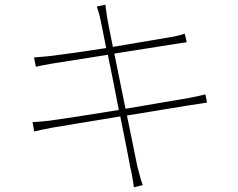

<svg xmlns="http://www.w3.org/2000/svg" viewBox="-20 -755 996 803"><path d="M839.1 -360.1C824.2 -356.2 805 -352.3 769.2 -345.2C715.2 -336.3 611.9 -318.2 505 -300.1L458.1 -530.9L712 -571C734 -574.9 752.8 -577.1 761 -578.1L752.8 -614C744 -611.2 730.8 -606.9 706 -601.9C659.1 -593.8 555 -576 452.1 -558.9C438.9 -623.9 430 -670.8 429 -676.8C426.1 -696 422.2 -718 421.2 -735.1L384.9 -728C391 -709.9 397 -691.1 400.9 -669C402 -663 411.9 -619 424 -554C328.1 -539.1 234.7 -525.9 192.8 -521C163 -518.1 141.3 -516 122.2 -514.9L130 -475.9C143.8 -478.7 168 -484 197.1 -489C241.1 -496.1 334.2 -511 431.1 -525.9C445 -458.1 462 -373.9 476.9 -295.1C356.9 -275.2 236.9 -257.1 185 -250C165.1 -247.9 136 -245 116.1 -244L122.9 -204.9C142.8 -209.9 163 -214.8 197.1 -220.9C248.2 -229 364 -248.9 483 -268.1C505 -160.2 522.7 -68.9 524.9 -55C532 -28.1 535.2 -1.8 540.1 28.1L577.1 19.2C568.2 -3.9 561.1 -34.1 554 -61.1C551.8 -73.2 533 -163 511 -272C614 -289.1 715.2 -305 774.1 -315C810 -320 832 -323.9 845.9 -326Z"/></svg>

Font: Karasuma Gothic
Style: Thin
Weight: 200
Designer: Rasmus Andersson / Ryoko Ishizuka
Foundry: rsms
Version: Version 1.00